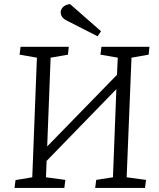

<svg xmlns="http://www.w3.org/2000/svg" viewBox="-20 -932 788 952"><path d="M557 -490 211 -134 208 -53 304 -40 299 0H52L57 -39L140 -53L163 -646L77 -661L82 -700H321L317 -661L231 -646L214 -206L560 -561L564 -646L478 -661L483 -700H721L717 -661L632 -646L608 -53L704 -40L699 0H452L457 -40L540 -53ZM481 -777 464 -752 313 -829Q281 -844 281 -871Q281 -884 291.5 -896Q302 -908 327 -912Z"/></svg>

Font: Literata 12pt Light
Style: Italic
Weight: 300
Italic angle: -2°
Designer: Latin by Veronika Burian and Jose Scaglione. Greek by Irene Vlachou. Cyrillic by Vera Evstafieva
Foundry: TypeTogether
Version: Version 3.002